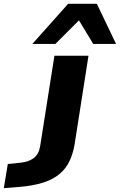

<svg xmlns="http://www.w3.org/2000/svg" viewBox="-160 -796 630 1009"><path d="M-140 193 -119 66 -52 59Q-10 55 17 35Q44 15 51 -28L126 -503H305L232 -37Q224 10 206 49Q188 88 154.5 117Q121 146 67 163.5Q13 181 -67 187ZM10 -565 198 -776H349L450 -565H330L255 -689L131 -565Z"/></svg>

Font: Nunito Sans 7pt Expanded ExtraBold
Style: Italic
Weight: 800
Width: 7
Italic angle: -9°
Designer: Vernon Adams
Foundry: Vernon Adams
Version: Version 3.101;gftools[0.9.27]